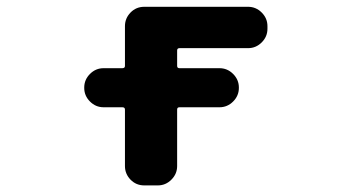

<svg xmlns="http://www.w3.org/2000/svg" viewBox="-20 -569 1040 571"><path d="M409.2 -17.6Q384.8 -17.6 368.2 -34.7Q351.6 -51.8 351.6 -75.2V-243.2Q351.6 -250 343.8 -250H288.1Q264.6 -250 247.6 -267.1Q230.5 -284.2 230.5 -307.6V-308.6Q230.5 -332 247.6 -349.1Q264.6 -366.2 288.1 -366.2H343.8Q351.6 -366.2 351.6 -373V-491.2Q351.6 -514.6 368.2 -531.7Q384.8 -548.8 409.2 -548.8H717.8Q741.2 -548.8 758.3 -531.7Q775.4 -514.6 775.4 -491.2V-483.4Q775.4 -460 758.3 -442.9Q741.2 -425.8 717.8 -425.8H513.7Q506.8 -425.8 506.8 -418.9V-373Q506.8 -366.2 513.7 -366.2H632.8Q656.2 -366.2 673.3 -349.1Q690.4 -332 690.4 -308.6V-307.6Q690.4 -284.2 673.3 -267.1Q656.2 -250 632.8 -250H513.7Q506.8 -250 506.8 -243.2V-75.2Q506.8 -51.8 489.7 -34.7Q472.7 -17.6 449.2 -17.6Z"/></svg>

Font: Rounded Mgen+ 1m bold
Style: Bold
Weight: 700
Designer: [Source Han Sans]
Ryoko NISHIZUKA  (kana & ideographs); Paul D. Hunt (Latin, Greek & Cyrillic); Wenlong ZHANG  (bopomofo
Version: Version 1.059.20150602